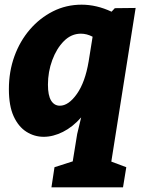

<svg xmlns="http://www.w3.org/2000/svg" viewBox="-20 -571 618 821"><path d="M200 230 213 144 291 119 310 2 327 -69Q291 -28 249 -7Q207 14 167 14Q127 14 93 -7.5Q59 -29 38.5 -73.5Q18 -118 18 -190Q18 -265 41.5 -330Q65 -395 107.5 -444.5Q150 -494 206.5 -522.5Q263 -551 329 -551Q361 -551 393 -543.5Q425 -536 457 -521L471 -536L560 -537L456 120L520 144L506 230ZM236 -119Q273 -119 308.5 -169Q344 -219 359 -308L376 -414Q351 -427 326 -427Q285 -427 253.5 -395.5Q222 -364 203.5 -314Q185 -264 185 -209Q185 -163 198.5 -141Q212 -119 236 -119Z"/></svg>

Font: Bitter ExtraBold
Style: Italic
Weight: 800
Italic angle: -9°
Designer: Sol Matas, and Bitter project Authors
Foundry: Sol Matas
Version: Version 2.001